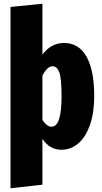

<svg xmlns="http://www.w3.org/2000/svg" viewBox="-20 -780 542 1023"><path d="M482 -268Q482 -181 460 -116.5Q438 -52 398.5 -17Q359 18 307 18Q245 18 206 -40V204L36 223V-743L206 -760V-489Q252 -551 321 -551Q400 -551 441 -478Q482 -405 482 -268ZM308 -266Q308 -362 296 -394.5Q284 -427 260 -427Q232 -427 206 -377V-141Q218 -123 229.5 -114Q241 -105 255 -105Q308 -105 308 -266Z"/></svg>

Font: Fira Sans Compressed ExtraBold
Style: Regular
Weight: 800
Width: 1
Designer: bBox Type GmbH & Carrois Corporate GbR & Edenspiekermann AG
Foundry: bBox Type GmbH & Carrois Corporate GbR & Edenspiekermann AG
Version: Version 4.301